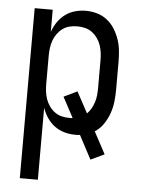

<svg xmlns="http://www.w3.org/2000/svg" viewBox="-53 -570 606 827"><g transform="rotate(5 250.0 -156.5)"><path d="M64 215V-520H142V-424Q150 -447 163.5 -467Q177 -487 196 -501Q215 -515 238 -521.5Q261 -528 285 -528Q310 -528 334 -521Q358 -514 377.5 -498.5Q397 -483 410 -462Q423 -441 431 -417.5Q439 -394 441.5 -369.5Q444 -345 444 -320V-200Q444 -174 441 -148Q438 -122 429 -97Q420 -72 405 -50Q390 -28 368 -14L419 81L360 109L306 7Q300 8 295 8Q290 8 285 8Q261 8 238 1.5Q215 -5 196 -19Q177 -33 163.5 -53Q150 -73 142 -96V215ZM254 -62Q258 -62 261.5 -62Q265 -62 268 -63L221 -151L279 -179L328 -88Q339 -99 346.5 -112.5Q354 -126 358.5 -140.5Q363 -155 364.5 -170Q366 -185 366 -200V-320Q366 -337 364 -353.5Q362 -370 356.5 -386Q351 -402 341 -416Q331 -430 317.5 -440Q304 -450 287.5 -454Q271 -458 254 -458Q237 -458 220.5 -454Q204 -450 190.5 -440Q177 -430 167 -416Q157 -402 151.5 -386Q146 -370 144 -353.5Q142 -337 142 -320V-200Q142 -183 144 -166.5Q146 -150 151.5 -134Q157 -118 167 -104Q177 -90 190.5 -80Q204 -70 220.5 -66Q237 -62 254 -62Z"/></g></svg>

Font: Moesevka
Style: Regular
Weight: 400
Monospace: yes
Designer: Belleve Invis
Foundry: Belleve Invis
Version: Version 32.5.0; ttfautohint (v1.8.4)